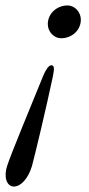

<svg xmlns="http://www.w3.org/2000/svg" viewBox="-20 -514 327 703"><path d="M227 -494C188 -494 155 -464 155 -426C155 -399 176 -374 204 -374C244 -374 276 -404 276 -442C276 -469 255 -494 227 -494ZM168 -275C158 -275 147 -258 138 -236C92 -123 18 55 6 94C-7 133 4 169 31 169C57 169 84 138 97 94C108 54 150 -122 174 -236C180 -265 178 -275 168 -275Z"/></svg>

Font: EB Garamond
Style: Italic
Weight: 400
Italic angle: -17.2°
Designer: Georg Duffner and Octavio Pardo
Foundry: Georg Duffner
Version: Version 1.000;PS 001.000;hotconv 1.0.88;makeotf.lib2.5.64775